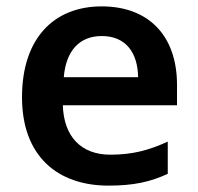

<svg xmlns="http://www.w3.org/2000/svg" viewBox="-20 -572 621 602"><path d="M299 -552C149 -552 49 -452 49 -267C49 -82 161 10 320 10C400 10 452 -2 506 -27V-128C447 -101 396 -87 326 -87C234 -87 180 -144 177 -242H535V-306C535 -461 445 -552 299 -552ZM299 -459C376 -459 412 -405 413 -330H180C187 -415 231 -459 299 -459Z"/></svg>

Font: Noto Sans Tai Tham SemiBold
Style: Regular
Weight: 600
Designer: Monotype Design Team 2013. Revised by David WIlliams 2020
Foundry: Monotype Imaging Inc.
Version: Version 2.002